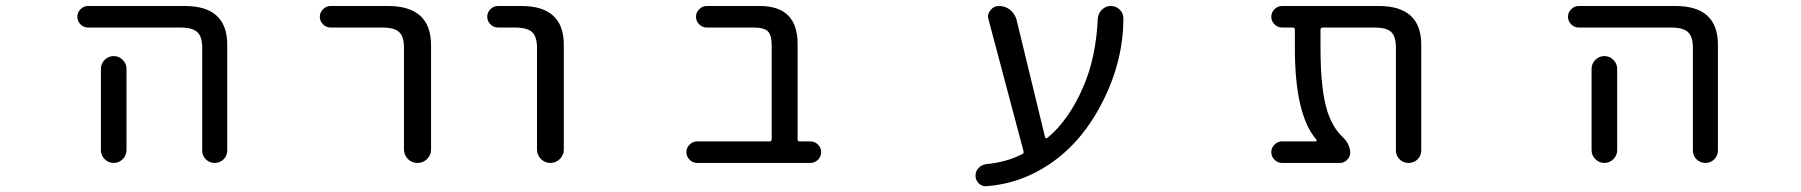

<svg xmlns="http://www.w3.org/2000/svg" viewBox="-20 -567 6040 644"><path d="M275.4 -474.6Q260.7 -474.6 250 -485.4Q239.3 -496.1 239.3 -510.7Q239.3 -525.4 250 -536.1Q260.7 -546.9 275.4 -546.9H599.6Q742.2 -546.9 742.2 -417V-62.5Q742.2 -44.9 730 -32.7Q717.8 -20.5 700.2 -20.5Q682.6 -20.5 670.4 -32.7Q658.2 -44.9 658.2 -62.5V-407.2Q658.2 -444.3 641.6 -459.5Q625 -474.6 585 -474.6ZM404.3 -335.9V-99.6V-63.5Q404.3 -45.9 391.6 -33.2Q378.9 -20.5 361.3 -20.5Q343.8 -20.5 331.1 -33.2Q318.4 -45.9 318.4 -63.5V-99.6V-335.9Q318.4 -353.5 331.1 -366.2Q343.8 -378.9 361.3 -378.9Q378.9 -378.9 391.6 -366.2Q404.3 -353.5 404.3 -335.9Z M1088.9 -474.6Q1074.2 -474.6 1063.5 -485.4Q1052.7 -496.1 1052.7 -510.7Q1052.7 -525.4 1063.5 -536.1Q1074.2 -546.9 1088.9 -546.9H1281.2Q1424.8 -546.9 1425.8 -417V-66.4Q1425.8 -46.9 1412.6 -33.7Q1399.4 -20.5 1380.4 -20.5Q1361.3 -20.5 1348.1 -33.7Q1335 -46.9 1335 -66.4V-407.2Q1335 -444.3 1318.8 -459.5Q1302.7 -474.6 1262.7 -474.6Z M1650.4 -474.6Q1635.7 -474.6 1625 -485.4Q1614.3 -496.1 1614.3 -510.7Q1614.3 -525.4 1625 -536.1Q1635.7 -546.9 1650.4 -546.9H1728.5Q1871.1 -546.9 1871.1 -417V-65.4Q1871.1 -46.9 1857.9 -33.7Q1844.7 -20.5 1826.2 -20.5Q1807.6 -20.5 1794.4 -33.7Q1781.2 -46.9 1781.2 -65.4V-407.2Q1781.2 -444.3 1764.6 -459.5Q1748 -474.6 1707 -474.6Z M2568.4 -414.1Q2568.4 -449.2 2555.7 -461.9Q2543 -474.6 2506.8 -474.6H2350.6Q2335.9 -474.6 2325.2 -485.4Q2314.5 -496.1 2314.5 -510.7Q2314.5 -525.4 2325.2 -536.1Q2335.9 -546.9 2350.6 -546.9H2528.3Q2655.3 -546.9 2655.3 -419.9V-99.6Q2655.3 -92.8 2662.1 -92.8H2698.2Q2712.9 -92.8 2723.6 -82Q2734.4 -71.3 2734.4 -56.6Q2734.4 -42 2723.6 -31.2Q2712.9 -20.5 2698.2 -20.5H2318.4Q2303.7 -20.5 2293 -31.2Q2282.2 -42 2282.2 -56.6Q2282.2 -71.3 2293 -82Q2303.7 -92.8 2318.4 -92.8H2560.5Q2568.4 -92.8 2568.4 -99.6Z M3485.4 -106.4Q3486.3 -104.5 3488.8 -103.5Q3491.2 -102.5 3493.2 -104.5Q3565.4 -164.1 3613.3 -275.4Q3656.2 -374 3662.1 -503.9Q3663.1 -521.5 3675.8 -534.2Q3688.5 -546.9 3706.1 -546.9Q3723.6 -546.9 3736.3 -534.2Q3748 -522.5 3748 -505.9Q3748 -364.3 3679.7 -228.5Q3610.4 -89.8 3499 -15.6Q3403.3 48.8 3289.1 57.6Q3287.1 57.6 3286.1 57.6Q3272.5 57.6 3262.7 47.9Q3252 37.1 3252 21.5Q3252 6.8 3262.7 -3.9Q3273.4 -14.6 3288.1 -16.6Q3354.5 -22.5 3408.2 -49.8Q3415 -52.7 3413.1 -59.6L3295.9 -501Q3293.9 -505.9 3293.9 -510.7Q3293.9 -522.5 3301.8 -532.2Q3312.5 -546.9 3331.1 -546.9Q3351.6 -546.9 3367.7 -534.2Q3383.8 -521.5 3389.6 -501Z M4747.1 -62.5Q4747.1 -44.9 4734.9 -32.7Q4722.7 -20.5 4704.6 -20.5Q4686.5 -20.5 4674.3 -32.7Q4662.1 -44.9 4662.1 -62.5V-407.2Q4662.1 -444.3 4646.5 -459.5Q4630.9 -474.6 4589.8 -474.6H4416Q4409.2 -474.6 4409.2 -466.8V-405.3Q4409.2 -261.7 4433.6 -189.5Q4451.2 -138.7 4480.5 -110.4Q4508.8 -84 4508.8 -54.7Q4508.8 -41 4498.5 -30.8Q4488.3 -20.5 4474.6 -20.5H4280.3Q4265.6 -20.5 4254.9 -31.2Q4244.1 -42 4244.1 -56.6Q4244.1 -71.3 4254.9 -82Q4265.6 -92.8 4280.3 -92.8H4392.6Q4395.5 -92.8 4396 -94.7Q4396.5 -96.7 4395.5 -98.6Q4323.2 -181.6 4323.2 -405.3V-466.8Q4323.2 -474.6 4316.4 -474.6H4280.3Q4265.6 -474.6 4254.9 -485.4Q4244.1 -496.1 4244.1 -510.7Q4244.1 -525.4 4254.9 -536.1Q4265.6 -546.9 4280.3 -546.9H4604.5Q4747.1 -546.9 4747.1 -417Z M5275.4 -474.6Q5260.7 -474.6 5250 -485.4Q5239.3 -496.1 5239.3 -510.7Q5239.3 -525.4 5250 -536.1Q5260.7 -546.9 5275.4 -546.9H5599.6Q5742.2 -546.9 5742.2 -417V-62.5Q5742.2 -44.9 5730 -32.7Q5717.8 -20.5 5700.2 -20.5Q5682.6 -20.5 5670.4 -32.7Q5658.2 -44.9 5658.2 -62.5V-407.2Q5658.2 -444.3 5641.6 -459.5Q5625 -474.6 5585 -474.6ZM5404.3 -335.9V-99.6V-63.5Q5404.3 -45.9 5391.6 -33.2Q5378.9 -20.5 5361.3 -20.5Q5343.8 -20.5 5331.1 -33.2Q5318.4 -45.9 5318.4 -63.5V-99.6V-335.9Q5318.4 -353.5 5331.1 -366.2Q5343.8 -378.9 5361.3 -378.9Q5378.9 -378.9 5391.6 -366.2Q5404.3 -353.5 5404.3 -335.9Z"/></svg>

Font: Rounded Mgen+ 2m regular
Style: Regular
Weight: 400
Designer: [Source Han Sans]
Ryoko NISHIZUKA  (kana & ideographs); Paul D. Hunt (Latin, Greek & Cyrillic); Wenlong ZHANG  (bopomofo
Version: Version 1.059.20150602